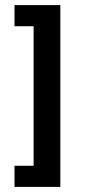

<svg xmlns="http://www.w3.org/2000/svg" viewBox="-20 -603 360 754"><path d="M37 131V48H112V-500H37V-583H217V131Z"/></svg>

Font: Rokkitt SemiBold SemiBold
Style: Regular
Weight: 600
Version: Version 3.103